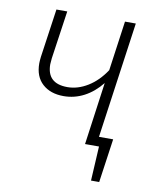

<svg xmlns="http://www.w3.org/2000/svg" viewBox="-77 -582 642 786"><g transform="rotate(10 244.0 -189.5)"><path d="M356 -39H415L389 143H355L363 0H305L341 -260Q309 -220 269 -199Q229 -178 184 -178Q129 -178 96 -208Q63 -238 63 -293Q63 -302 65 -320L94 -522H139L110 -322Q108 -304 108 -297Q108 -217 193 -217Q236 -217 277.5 -242.5Q319 -268 350 -315L379 -522H424Z"/></g></svg>

Font: Fira Sans Condensed ExtraLight
Style: Italic
Weight: 275
Width: 3
Italic angle: -8°
Designer: Carrois Corporate & Edenspiekermann AG
Foundry: Carrois Corporate GbR & Edenspiekermann AG
Version: Version 4.203